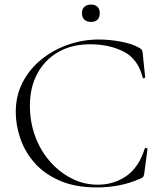

<svg xmlns="http://www.w3.org/2000/svg" viewBox="-20 -809 709 841"><path d="M413 -636Q460 -636 510 -626.5Q560 -617 591 -599Q599 -594 601.5 -590Q604 -586 605 -575L616 -470Q616 -468 611 -466.5Q606 -465 605 -469Q585 -550 522.5 -582.5Q460 -615 374 -615Q295 -615 236 -581.5Q177 -548 144 -487.5Q111 -427 111 -346Q111 -274 134.5 -211Q158 -148 199.5 -101Q241 -54 294.5 -27Q348 0 408 0Q479 0 533.5 -38Q588 -76 614 -158Q615 -162 620.5 -160.5Q626 -159 626 -157L612 -50Q610 -38 607.5 -34.5Q605 -31 596 -27Q548 -6 500.5 3Q453 12 405 12Q310 12 242 -17.5Q174 -47 131.5 -95.5Q89 -144 69 -202.5Q49 -261 49 -319Q49 -390 79 -448Q109 -506 160.5 -548Q212 -590 277.5 -613Q343 -636 413 -636ZM379 -713Q360 -713 349.5 -723Q339 -733 339 -752Q339 -769 349.5 -779Q360 -789 379 -789Q397 -789 407 -779Q417 -769 417 -752Q417 -733 407 -723Q397 -713 379 -713Z"/></svg>

Font: Cormorant Light
Style: Regular
Weight: 300
Designer: Christian Thalmann (Catharsis Fonts)
Foundry: Catharsis Fonts
Version: Version 4.000